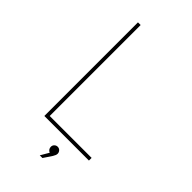

<svg xmlns="http://www.w3.org/2000/svg" viewBox="-261 -774 1014 1014"><g transform="rotate(45 245.5 -267.5)"><path d="M460.9 -20V0H127.9V-699.2H147.9V-20ZM318.8 91.8Q318.8 101.6 309.1 117.2L277.8 164.1H257.8L285.2 117.2Q277.3 114.3 272.2 107.2Q267.1 100.1 267.1 90.8Q267.1 79.6 274.7 72.3Q282.2 64.9 293 64.9Q304.2 64.9 311.5 73Q318.8 81.1 318.8 91.8Z"/></g></svg>

Font: Montserrat
Style: Thin
Weight: 250
Designer: Julieta Ulanovsky
Foundry: Julieta Ulanovsky
Version: Version 1.000;PS 002.000;hotconv 1.0.70;makeotf.lib2.5.58329